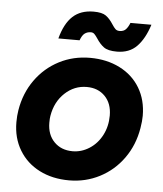

<svg xmlns="http://www.w3.org/2000/svg" viewBox="-52 -754 689 812"><g transform="rotate(5 292.5 -348.0)"><path d="M28 -214Q28 -241 32 -265Q44 -338 84 -394Q124 -450 184 -481Q244 -512 315 -512Q386 -512 441.5 -484Q497 -456 527.5 -405Q558 -354 558 -287Q558 -265 553 -235Q541 -162 501 -106Q461 -50 401 -19Q341 12 271 12Q200 12 145 -16Q90 -44 59 -95.5Q28 -147 28 -214ZM167 -224Q167 -173 197 -142.5Q227 -112 275 -112Q313 -112 346.5 -133.5Q380 -155 399.5 -192.5Q419 -230 419 -276Q419 -327 389.5 -357.5Q360 -388 312 -388Q259 -388 219 -350.5Q179 -313 169 -253Q167 -243 167 -224ZM338 -596Q330 -608 324 -614Q318 -620 309 -620Q294 -620 283 -612Q272 -604 264 -582H174Q191 -646 224.5 -677Q258 -708 313 -708Q349 -708 365.5 -696Q382 -684 396 -662Q405 -648 411.5 -642Q418 -636 429 -636Q446 -636 455.5 -646Q465 -656 472 -674H561Q542 -614 510 -581Q478 -548 425 -548Q387 -548 369.5 -561Q352 -574 338 -596Z"/></g></svg>

Font: Oak Sans
Style: Bold Italic
Weight: 700
Italic angle: -9.5°
Foundry: Erik Kennedy, Walven
Version: Version 1.000